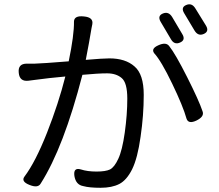

<svg xmlns="http://www.w3.org/2000/svg" viewBox="-20 -859 1040 911"><path d="M378 -781Q424 -777 418 -744L414 -724Q404 -662 387 -575Q469 -582 499 -582Q575 -582 618 -544Q662 -507 662 -409Q662 -312 647 -210Q633 -109 607 -56Q581 -4 546 14Q511 32 457 32Q404 32 375 24Q340 18 333 -24Q327 -66 364 -55Q395 -45 438 -45Q481 -45 502 -55Q523 -66 541 -105Q560 -145 572 -230Q584 -316 584 -391Q584 -467 557 -489Q531 -511 488 -511Q446 -511 371 -504Q282 -159 173 12Q160 35 119 18Q79 2 96 -21Q148 -90 203 -229Q258 -369 290 -496Q211 -489 146 -480L115 -476Q73 -471 69 -513Q64 -557 107 -557H145Q182 -558 306 -568Q332 -693 331 -757Q332 -786 378 -781ZM731 -644Q768 -661 783 -640Q812 -604 868 -493Q924 -382 941 -331Q951 -306 912 -287Q874 -269 865 -296Q849 -354 797 -462Q745 -570 712 -606Q695 -628 731 -644ZM797 -778 845 -697Q862 -669 834 -657Q807 -645 791 -673L742 -756Q726 -784 753 -795Q780 -806 797 -778ZM863 -835Q890 -847 907 -819L957 -738Q974 -710 947 -698Q920 -686 903 -714L854 -796Q837 -824 863 -835Z"/></svg>

Font: Swei Gothic CJK TC Regular
Style: Regular
Weight: 400
Version: Version 2.129